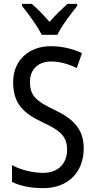

<svg xmlns="http://www.w3.org/2000/svg" viewBox="-20 -963 494 993"><path d="M196 -783H277C298 -829 347 -892 379 -932V-943H329C295 -912 271 -889 236 -850C205 -885 172 -920 144 -943H94V-932C130 -888 173 -828 196 -783ZM413 -195C413 -293 362 -348 259 -396C166 -441 135 -468 135 -540C135 -602 175 -645 245 -645C289 -645 334 -632 377 -611L404 -688C362 -708 307 -724 244 -724C129 -725 47 -649 48 -538C48 -425 103 -377 199 -331C295 -287 327 -256 327 -187C327 -120 283 -69 204 -69C150 -69 88 -84 42 -109V-22C85 -1 140 10 205 10C331 10 413 -72 413 -195Z"/></svg>

Font: Noto Sans Khmer UI Condensed
Style: Regular
Weight: 400
Width: 3
Designer: Danh Hong and the Monotype Design Team
Foundry: Monotype Imaging Inc.
Version: Version 2.002